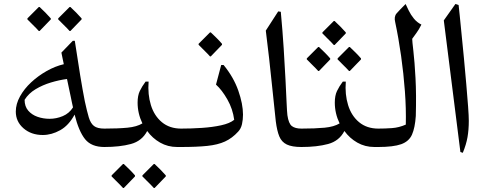

<svg xmlns="http://www.w3.org/2000/svg" viewBox="-20 -735 2468 960"><path d="M354 -531Q369 -431 381 -358Q393 -285 404 -229Q415 -178 424 -148Q433 -118 450 -105Q467 -92 502 -92Q522 -92 531.5 -78Q541 -64 541 -47Q541 -30 531.5 -15Q522 0 502 0Q437 0 405.5 -39Q374 -78 353 -162Q324 -108 281 -84Q238 -60 194 -60Q136 -60 97.5 -93.5Q59 -127 59 -177Q59 -215 80 -253Q101 -291 136 -323.5Q171 -356 213.5 -380Q256 -404 299 -414Q296 -428 293 -442.5Q290 -457 287 -472L344 -531ZM103 -236Q103 -203 121 -182Q139 -161 167.5 -151Q196 -141 228 -141Q262 -141 294 -154.5Q326 -168 345 -198Q342 -210 339.5 -223Q337 -236 334 -250Q330 -270 325 -292.5Q320 -315 315 -340Q276 -335 234.5 -322.5Q193 -310 158 -289Q123 -268 103 -236ZM328 -580Q327 -582 316 -593Q305 -604 292 -617Q279 -630 271 -638V-643L328 -700H332Q346 -687 361 -672Q376 -657 388 -643V-638L332 -580ZM174 -580Q173 -582 162 -593Q151 -604 138 -617Q125 -630 117 -638V-643L174 -700H178Q192 -687 207 -672Q222 -657 234 -643V-638L178 -580Z M668 -222Q668 -257 679 -280Q690 -303 708 -327H723Q718 -263 734.5 -209.5Q751 -156 789.5 -124Q828 -92 886 -92H891Q907 -92 916 -79.5Q925 -67 925 -52V-42Q925 -26 916.5 -13Q908 0 891 0H866Q819 0 780.5 -22Q742 -44 716 -80Q690 -30 634.5 -15Q579 0 501 0Q466 0 448.5 -14.5Q431 -29 431 -46Q430 -63 448 -77.5Q466 -92 501 -92Q570 -92 617 -96.5Q664 -101 692 -118Q668 -168 668 -222ZM749 205Q748 203 737 192Q726 181 713 168Q700 155 692 147V142L749 85H753Q767 98 782 113Q797 128 809 142V147L753 205ZM595 205Q594 203 583 192Q572 181 559 168Q546 155 538 147V142L595 85H599Q613 98 628 113Q643 128 655 142V147L599 205Z M1098 -410Q1148 -349 1171.5 -282Q1195 -215 1195 -162Q1195 -137 1190 -114.5Q1185 -92 1171 -77Q1141 -44 1105 -27.5Q1069 -11 1016.5 -5.5Q964 0 884 0Q857 0 836 -14.5Q815 -29 815 -45Q814 -63 835.5 -77.5Q857 -92 884 -92Q936 -92 989 -95.5Q1042 -99 1085.5 -108.5Q1129 -118 1151 -136Q1144 -190 1117 -237.5Q1090 -285 1060 -312L1086 -410ZM1030 -453Q1029 -455 1018 -466Q1007 -477 994 -490Q981 -503 973 -511V-516L1030 -573H1034Q1048 -560 1063 -545Q1078 -530 1090 -516V-511L1034 -453Z M1487 0Q1440 0 1414 -12.5Q1388 -25 1376.5 -53Q1365 -81 1359 -128Q1356 -156 1351 -204Q1346 -252 1339.5 -313.5Q1333 -375 1325.5 -444Q1318 -513 1309 -582L1371 -678L1384 -676Q1393 -579 1398.5 -492.5Q1404 -406 1407.5 -336.5Q1411 -267 1413 -221Q1415 -175 1417 -159Q1423 -117 1439.5 -104.5Q1456 -92 1487 -92Q1507 -92 1517.5 -77.5Q1528 -63 1527 -46Q1527 -29 1517 -14.5Q1507 0 1487 0Z M1654 -222Q1654 -257 1665 -280Q1676 -303 1694 -327H1709Q1704 -263 1720.5 -209.5Q1737 -156 1775.5 -124Q1814 -92 1872 -92H1877Q1893 -92 1902 -79.5Q1911 -67 1911 -52V-42Q1911 -26 1902.5 -13Q1894 0 1877 0H1852Q1805 0 1766.5 -22Q1728 -44 1702 -80Q1676 -30 1620.5 -15Q1565 0 1487 0Q1452 0 1434.5 -14.5Q1417 -29 1417 -46Q1416 -63 1434 -77.5Q1452 -92 1487 -92Q1556 -92 1603 -96.5Q1650 -101 1678 -118Q1654 -168 1654 -222ZM1649 -510Q1648 -512 1637 -523Q1626 -534 1613 -547Q1600 -560 1592 -568V-573L1649 -630H1653Q1667 -617 1682 -602Q1697 -587 1709 -573V-568L1653 -510ZM1785 -438 1729 -380H1725Q1724 -382 1713 -393Q1702 -404 1689 -417Q1676 -430 1668 -438V-443L1725 -500H1729Q1743 -487 1758 -472Q1773 -457 1785 -443ZM1514 -438V-443L1571 -500H1575Q1589 -487 1604 -472Q1619 -457 1631 -443V-438L1575 -380H1571Q1570 -382 1559 -393Q1548 -404 1535 -417Q1522 -430 1514 -438Z M2087 -612Q2074 -586 2062 -570Q2050 -554 2041 -541Q2041 -530 2047 -479Q2053 -428 2057.5 -345Q2062 -262 2059 -155Q2055 -96 2040 -62Q2025 -28 1986 -14Q1947 0 1870 0Q1836 0 1818.5 -14.5Q1801 -29 1801 -47Q1801 -64 1818.5 -78Q1836 -92 1870 -92Q1905 -92 1940 -94.5Q1975 -97 2009 -112Q2011 -191 2004.5 -279Q1998 -367 1985.5 -455.5Q1973 -544 1956 -624Q1949 -652 1963 -668Q1977 -684 2008 -715Q2014 -702 2024 -681.5Q2034 -661 2049.5 -642Q2065 -623 2087 -612Z M2273 -710Q2275 -690 2278.5 -659Q2282 -628 2286 -583Q2293 -516 2299.5 -446Q2306 -376 2311.5 -313Q2317 -250 2320.5 -202Q2324 -154 2324 -131Q2324 -86 2317.5 -49Q2311 -12 2294 29L2282 25L2199 -633L2257 -715Z"/></svg>

Font: Bona Nova
Style: Regular
Weight: 400
Designer: Mateusz Machalski
Foundry: Capitalics
Version: Version 4.001; ttfautohint (v1.8.3)